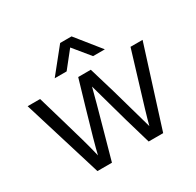

<svg xmlns="http://www.w3.org/2000/svg" viewBox="-170 -978 1226 1198"><g transform="rotate(-30 442.5 -379.5)"><path d="M29.3 -543.9H119.1L173.8 -356.4Q231.4 -161.1 250 -83L255.9 -58.6Q272.5 -130.9 338.9 -357.4L393.6 -543.9H484.4L540 -357.4L625 -56.6Q641.6 -123 713.9 -357.4L770.5 -543.9H857.4L677.7 24.4H573.2L518.6 -162.1L438.5 -449.2Q420.9 -378.9 360.4 -162.1L308.6 24.4H204.1ZM262.7 -610.4 402.3 -784.2H484.4L624 -610.4H539.1L442.4 -728.5L348.6 -610.4Z"/></g></svg>

Font: GenEi M Gothic v2 Regular
Style: Regular
Weight: 400
Version: Version 2.0